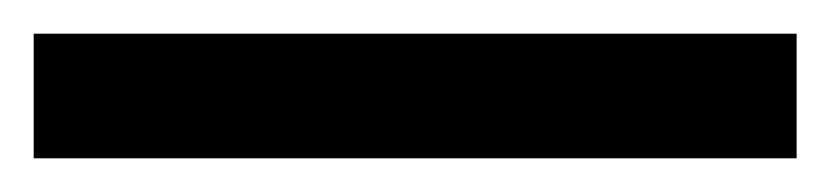

<svg xmlns="http://www.w3.org/2000/svg" viewBox="-24 -854 493 114"><path d="M449 -760V-834H-4V-760Z"/></svg>

Font: Noto Sans Sinhala UI ExtraCondensed Medium
Style: Regular
Weight: 500
Width: 2
Designer: Jelle Bosma - Monotype Design Team
Foundry: Monotype Imaging Inc.
Version: Version 2.006